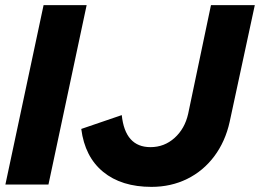

<svg xmlns="http://www.w3.org/2000/svg" viewBox="-20 -720 1014 749"><path d="M1 0 150 -700H318L169 0ZM571 9Q454 9 382.5 -49.5Q311 -108 297 -217L455 -271Q468 -146 567 -146Q621 -146 661 -182Q701 -218 714 -276L803 -700H974L876 -245Q859 -168 816 -110.5Q773 -53 710 -22Q647 9 571 9Z"/></svg>

Font: Red Hat Display Black
Style: Italic
Weight: 900
Italic angle: -12°
Designer: Pentagram, MCKL
Foundry: Pentagram, MCKL
Version: Version 1.023; ttfautohint (v1.8.3)